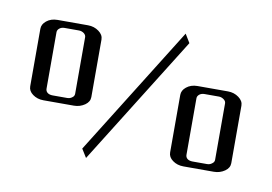

<svg xmlns="http://www.w3.org/2000/svg" viewBox="-60 -562 972 687"><g transform="rotate(10 426.0 -219.0)"><path d="M270 0 563 -469.2 582 -438 289.1 30.8ZM47.9 -187V-396Q47.9 -412.6 63 -424.8Q79.1 -438 103 -438H213.9Q236.3 -438 253.4 -425.3Q270 -413.1 270 -396V-187Q270 -169.9 253.4 -158.2Q235.8 -146 213.9 -146H103Q80.6 -146 64 -158.2Q47.9 -169.9 47.9 -187ZM106.9 -189Q106.9 -179.7 113.8 -174.3Q120.6 -168.9 132.8 -168.9H185.1Q195.8 -168.9 203.1 -174.8Q210.9 -179.7 210.9 -189V-394Q210.9 -402.3 203.1 -408.2Q194.8 -414.1 185.1 -414.1H132.8Q121.6 -414.1 114.3 -408.2Q106.9 -402.3 106.9 -394ZM582 -41V-250Q582 -266.6 597.2 -278.8Q613.3 -292 637.2 -292H748Q770.5 -292 787.6 -279.3Q804.2 -267.1 804.2 -250V-41Q804.2 -23.9 787.6 -12.2Q770 0 748 0H637.2Q614.7 0 598.1 -12.2Q582 -23.9 582 -41ZM641.1 -43Q641.1 -33.7 647.9 -28.3Q654.8 -22.9 667 -22.9H719.2Q729.5 -22.9 736.8 -28.8Q745.1 -34.2 745.1 -43V-248Q745.1 -256.3 736.8 -262.2Q728.5 -268.1 719.2 -268.1H667Q655.8 -268.1 648.4 -262.2Q641.1 -256.3 641.1 -248Z"/></g></svg>

Font: Hhenum
Style: Regular
Weight: 400
Designer: T. Christopher White
Version: Version 1.0